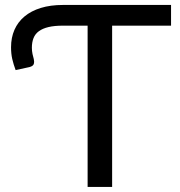

<svg xmlns="http://www.w3.org/2000/svg" viewBox="-20 -736 708 756"><path d="M653.5 -635H421.5V0H325V-635H228Q194.5 -635 171.2 -629.5Q148 -624 133.2 -613.2Q118.5 -602.5 112 -586Q105.5 -569.5 105.5 -548Q105.5 -535.5 108 -523.5Q110.5 -511.5 113 -503.5Q115.5 -493.5 113.2 -484.8Q111 -476 96.5 -472L41.5 -460Q33 -483 28.2 -503.8Q23.5 -524.5 23.5 -550Q23.5 -588 37 -618.8Q50.5 -649.5 76.5 -671.2Q102.5 -693 140.8 -704.8Q179 -716.5 228 -716.5H653.5Z"/></svg>

Font: Lato
Style: Regular
Weight: 400
Designer: Lukasz Dziedzic with Adam Twardoch and Botio Nikoltchev
Foundry: tyPoland Lukasz Dziedzic
Version: Version 2.015; 2015-08-06; http://www.latofonts.com/